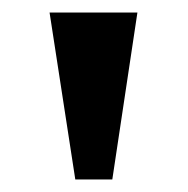

<svg xmlns="http://www.w3.org/2000/svg" viewBox="-20 -734 299 306"><path d="M100 -448H159L199 -714H59Z"/></svg>

Font: Noto Serif Condensed
Style: Bold
Weight: 700
Width: 3
Designer: Monotype Design Team
Foundry: Monotype Imaging Inc.
Version: Version 2.015